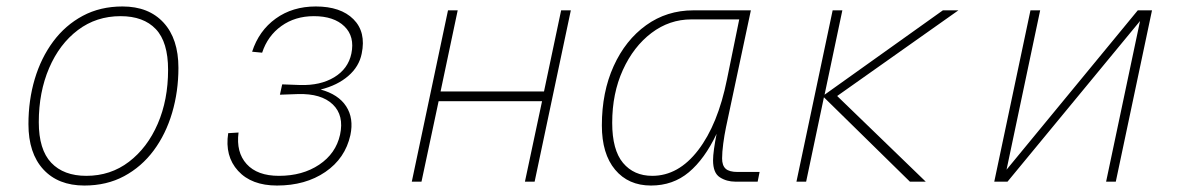

<svg xmlns="http://www.w3.org/2000/svg" viewBox="-20 -562 3640 594"><path d="M241 12Q160 12 114 -38Q68 -88 68 -178Q68 -252 87.5 -317.5Q107 -383 144.5 -433.5Q182 -484 236 -513Q290 -542 359 -542Q440 -542 486 -492Q532 -442 532 -352Q532 -279 512.5 -213Q493 -147 455.5 -96.5Q418 -46 364 -17Q310 12 241 12ZM247 -18Q322 -18 379 -61.5Q436 -105 468 -179Q500 -253 500 -346Q500 -432 462 -472Q424 -512 353 -512Q278 -512 221 -469Q164 -426 132 -351.5Q100 -277 100 -184Q100 -99 138.5 -58.5Q177 -18 247 -18Z M837 12Q758 12 716.5 -33.5Q675 -79 686 -150L718 -152Q710 -91 743 -54.5Q776 -18 843 -18Q916 -18 967.5 -52.5Q1019 -87 1032 -145Q1045 -205 1009.5 -239Q974 -273 902 -271L846 -269L853 -301L908 -299Q971 -297 1014 -323Q1057 -349 1067 -396Q1078 -449 1045.5 -480.5Q1013 -512 951 -512Q893 -512 850.5 -481.5Q808 -451 791 -399L760 -402Q781 -467 833 -504.5Q885 -542 957 -542Q1034 -542 1073.5 -502.5Q1113 -463 1099 -396Q1091 -356 1057.5 -327Q1024 -298 972 -285Q1027 -270 1051 -233Q1075 -196 1064 -144Q1048 -72 986.5 -30Q925 12 837 12Z M1254 0 1366 -530H1396L1343 -279H1663L1716 -530H1746L1634 0H1604L1657 -249H1337L1284 0Z M1994 12Q1924 12 1883 -37Q1842 -86 1842 -174Q1842 -277 1878.5 -357.5Q1915 -438 1979 -484Q2043 -530 2125 -530H2303L2226 -168Q2221 -144 2217.5 -117.5Q2214 -91 2214 -72Q2214 -50 2225 -40Q2236 -30 2262 -30H2330L2324 0H2255Q2228 0 2207 -13.5Q2186 -27 2186 -66Q2186 -80 2189 -101.5Q2192 -123 2197 -148Q2160 -70 2111 -29Q2062 12 1994 12ZM1998 -18Q2079 -18 2140 -97.5Q2201 -177 2229 -316L2267 -502H2119Q2051 -502 1995.5 -460Q1940 -418 1907 -345.5Q1874 -273 1874 -182Q1874 -98 1907.5 -58Q1941 -18 1998 -18Z M2444 0 2556 -530H2586L2531 -269L2897 -530H2945L2570 -265L2844 0H2795L2529 -261L2474 0Z M3056 0 3168 -530H3198L3094 -37L3500 -530H3544L3432 0H3402L3507 -497L3097 0Z"/></svg>

Font: Geist Mono Thin
Style: Italic
Weight: 100
Italic angle: -12°
Monospace: yes
Designer: Basement.studio, Andrés Briganti, Mateo Zaragoza
Foundry: Basement.studio, Vercel, Andrés Briganti, Guido Ferreyra, Mateo Zaragoza
Version: Version 1.500; ttfautohint (v1.8.4.7-5d5b)